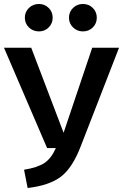

<svg xmlns="http://www.w3.org/2000/svg" viewBox="-27 -931 619 966"><path d="M169 -911Q198 -911 218 -891Q238 -871 238 -842Q238 -813 218 -793Q198 -773 169 -773Q139 -773 118.5 -793Q98 -813 98 -842Q98 -871 118.5 -891Q139 -911 169 -911ZM390 -911Q420 -911 440 -891Q460 -871 460 -842Q460 -813 440 -793Q420 -773 390 -773Q361 -773 340.5 -793Q320 -813 320 -842Q320 -871 340.5 -891Q361 -911 390 -911ZM572 -691 380 -197Q338 -87 280 -42.5Q222 2 112 15L94 -77Q162 -88 196.5 -111Q231 -134 254 -186H210L-7 -691H130L293 -263L437 -691Z"/></svg>

Font: FiraGO Medium
Style: Regular
Weight: 500
Designer: bBox Type
Foundry: bBox Type GmbH
Version: Version 1.001;PS 001.001;hotconv 1.0.88;makeotf.lib2.5.64775